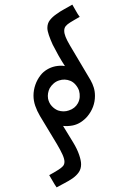

<svg xmlns="http://www.w3.org/2000/svg" viewBox="-20 -773 540 831"><path d="M294 -1Q278 10 259.5 19.5Q241 29 225 38Q216 25 208.5 11.5Q201 -2 193 -15Q205 -22 213.5 -26.5Q222 -31 234 -39Q245 -46 252 -53.5Q259 -61 259 -73Q259 -85 250.5 -104Q242 -123 226 -150L153 -271Q140 -293 132.5 -315Q125 -337 125 -359Q125 -383 133 -406Q141 -429 156 -448Q167 -462 183.5 -472Q200 -482 219 -486Q229 -488 240 -488.5Q251 -489 261 -487Q246 -510 232.5 -534Q219 -558 208 -580Q198 -602 191.5 -621Q185 -640 185 -652Q185 -672 196 -686Q207 -700 223 -711Q239 -723 257.5 -733Q276 -743 293 -753Q301 -740 308.5 -726Q316 -712 325 -700Q312 -693 304 -688Q296 -683 284 -676Q271 -668 264.5 -660Q258 -652 258 -640Q258 -628 264 -613Q270 -598 283 -576L372 -426Q381 -410 386 -393.5Q391 -377 391 -358Q391 -333 382.5 -310.5Q374 -288 358 -269Q346 -255 330 -244.5Q314 -234 295 -230Q284 -228 274 -227.5Q264 -227 253 -228L297 -156Q314 -128 322.5 -103Q331 -78 331 -62Q331 -42 321 -27.5Q311 -13 294 -1ZM188 -346Q192 -327 204 -314Q216 -301 231 -295Q243 -291 255 -291Q267 -291 278 -295Q291 -299 301 -307Q311 -315 317 -326Q324 -339 325 -353Q326 -367 322 -381Q317 -395 307 -406.5Q297 -418 285 -423Q273 -428 260.5 -428.5Q248 -429 236 -425Q223 -421 212.5 -412Q202 -403 195 -391Q190 -381 188 -369.5Q186 -358 188 -346Z"/></svg>

Font: Josefin Slab SemiBold
Style: Regular
Weight: 600
Designer: Santiago Orozco
Foundry: Typemade
Version: Version 2.000